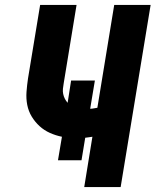

<svg xmlns="http://www.w3.org/2000/svg" viewBox="-20 -755 640 775"><path d="M320 0 353 -203Q346 -202 339 -201Q332 -200 324 -199L309 -108H214L230 -203Q205 -208 181.5 -218.5Q158 -229 139.5 -246Q121 -263 108 -284.5Q95 -306 90 -331.5Q85 -357 87 -384Q89 -411 93 -438L142 -735H289L237 -418Q235 -407 234 -396.5Q233 -386 235 -376Q237 -366 241.5 -357Q246 -348 253 -340L267 -430H363L344 -316Q344 -316 344 -316Q344 -316 344 -316Q351 -316 358.5 -317.5Q366 -319 373 -320L441 -735H588L467 0Z"/></svg>

Font: Iosevka Curly Heavy Extended
Style: Italic
Weight: 900
Width: 7
Italic angle: -9°
Monospace: yes
Designer: Belleve Invis
Foundry: Belleve Invis
Version: Version 11.1.0; ttfautohint (v1.8.3)